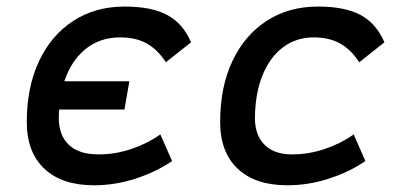

<svg xmlns="http://www.w3.org/2000/svg" viewBox="-20 -547 1212 577"><path d="M262.2 9.8Q166 9.8 113.3 -40Q60.5 -89.8 60.5 -180.2Q60.5 -285.2 97.2 -363Q133.8 -440.9 200 -484.1Q266.1 -527.3 355 -527.3Q435.1 -527.3 482.4 -502Q529.8 -476.6 554.2 -419.9L478.5 -359.9Q453.1 -398.9 420.4 -416.7Q387.7 -434.6 341.3 -434.6Q279.8 -434.6 236.8 -399.4Q193.8 -364.3 173.3 -302.7H368.7L354 -217.8H157.7Q156.7 -204.6 156.7 -190.9Q157.2 -139.6 187.3 -111.3Q217.3 -83 276.4 -83Q327.1 -83 375.7 -99.6Q424.3 -116.2 461.9 -143.1L497.1 -63Q449.2 -30.3 387.7 -10.3Q326.2 9.8 262.2 9.8Z M857.4 -83Q908.2 -83 956.8 -99.6Q1005.4 -116.2 1043 -143.1L1078.1 -63Q1030.3 -30.3 968.8 -10.3Q907.2 9.8 843.3 9.8Q747.1 9.8 694.3 -40Q641.6 -89.8 641.6 -180.2Q641.6 -285.2 678.2 -363Q714.8 -440.9 781 -484.1Q847.2 -527.3 936 -527.3Q1016.1 -527.3 1063.5 -502Q1110.8 -476.6 1135.3 -419.9L1059.6 -359.9Q1034.2 -398.9 1001.5 -416.7Q968.8 -434.6 922.4 -434.6Q869.6 -434.6 829.8 -404.3Q790 -374 768.3 -319.3Q746.6 -264.6 746.1 -190.9Q746.6 -139.6 775.6 -111.3Q804.7 -83 857.4 -83Z"/></svg>

Font: Cascadia Code NF
Style: Italic
Weight: 400
Italic angle: -10°
Monospace: yes
Designer: Aaron Bell
Foundry: Saja Typeworks
Version: Version 2404.023; ttfautohint (v1.8.4)